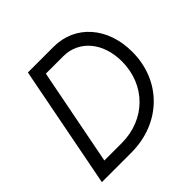

<svg xmlns="http://www.w3.org/2000/svg" viewBox="-176 -868 1035 1035"><g transform="rotate(-45 342.0 -350.0)"><path d="M36 0H260C486 0 649 -160 649 -381C649 -568 533 -700 368 -700H172ZM260 -73H128L236 -627H368C489 -627 573 -527 573 -384C573 -204 441 -73 260 -73Z"/></g></svg>

Font: Uncut Sans
Style: Italic
Weight: 400
Italic angle: -11°
Designer: Kasper Nordkvist
Foundry: UNCUT.wtf
Version: Version 1.304;Glyphs 3.2 (3246)